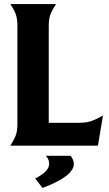

<svg xmlns="http://www.w3.org/2000/svg" viewBox="-20 -720 538 949"><path d="M370 -113Q408 -113 434 -122.5Q460 -132 489 -149L464 0H31Q48 -26 57 -48.5Q66 -71 66 -106V-594Q66 -629 57 -652Q48 -675 31 -700H257Q240 -675 230.5 -652Q221 -629 221 -594V-113ZM154 162Q183 148 203 129.5Q223 111 223 88Q223 80 219.5 70Q216 60 206 50H329Q345 71 345 90Q345 151 190 209Z"/></svg>

Font: LT Museum
Style: Bold
Weight: 700
Designer: Daniel Lyons
Foundry: LyonsType
Version: Version 1.010